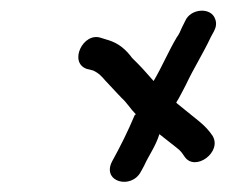

<svg xmlns="http://www.w3.org/2000/svg" viewBox="-20 -545 431 365"><path d="M145 -414 157 -411C168 -406 174 -399 180 -392L195 -376C199 -372 204 -366 211 -359C222 -349 228 -338 238 -328C238 -327 237 -327 236 -326C223 -295 209 -267 193 -238C173 -199 230 -184 248 -219L254 -230C263 -250 276 -267 283 -290L316 -264C325 -257 326 -254 331 -247C351 -218 403 -256 384 -287C377 -297 371 -304 359 -314L317 -348L315 -350C322 -361 326 -370 333 -383C348 -415 366 -443 381 -475L387 -486C391 -494 392 -501 389 -509C381 -532 342 -529 332 -505L326 -493C323 -486 320 -479 316 -474C300 -447 288 -418 272 -391C263 -401 252 -414 243 -423L231 -435C220 -450 206 -463 185 -469L172 -473C138 -485 110 -426 145 -414Z"/></svg>

Font: Blanket
Style: Obl
Weight: 400
Foundry: Cannot Into Space Fonts
Version: Version 0.9